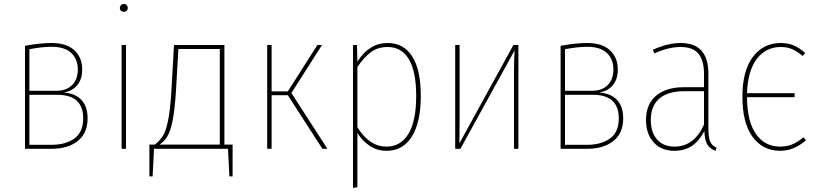

<svg xmlns="http://www.w3.org/2000/svg" viewBox="-20 -744 4093 960"><path d="M418 -152Q418 -78 369 -39Q320 0 238 0H105V-515Q181 -529 238 -529Q313 -529 352 -492.5Q391 -456 391 -397Q391 -348 366.5 -318.5Q342 -289 298 -281Q355 -278 386.5 -245Q418 -212 418 -152ZM127 -498V-290H261Q312 -290 340.5 -318.5Q369 -347 369 -397Q369 -448 336.5 -479Q304 -510 238 -510Q191 -510 127 -498ZM396 -152Q396 -270 266 -270H127V-20H237Q309 -20 352.5 -52Q396 -84 396 -152Z M610 -519V0H588V-519ZM619 -704Q619 -696 613.5 -690.5Q608 -685 599 -685Q590 -685 584.5 -690.5Q579 -696 579 -704Q579 -712 584.5 -718Q590 -724 599 -724Q608 -724 613.5 -718Q619 -712 619 -704Z M1143 -21V138H1127L1120 0H750L743 138H727V-21H754Q780 -41 795 -65.5Q810 -90 820.5 -142Q831 -194 837 -289L850 -519H1102V-21ZM1079 -499H872L860 -292Q854 -197 843.5 -143.5Q833 -90 817.5 -63.5Q802 -37 778 -21H1079Z M1590 -519 1437 -279 1617 0H1592L1419 -268H1338V0H1316V-519H1338V-287H1419L1567 -519Z M2084 -264Q2084 -133 2039.5 -61.5Q1995 10 1913 10Q1866 10 1829 -14.5Q1792 -39 1767 -79V192L1745 196V-519H1765L1767 -436Q1826 -529 1918 -529Q1998 -529 2041 -462Q2084 -395 2084 -264ZM2061 -264Q2061 -386 2024.5 -447.5Q1988 -509 1918 -509Q1870 -509 1835 -483.5Q1800 -458 1767 -409V-108Q1827 -11 1912 -11Q1984 -11 2022.5 -75.5Q2061 -140 2061 -264Z M2572 0H2550V-394Q2550 -441 2553 -492L2282 0H2256V-519H2278V-146Q2278 -73 2277 -27L2547 -519H2572Z M3096 -152Q3096 -78 3047 -39Q2998 0 2916 0H2783V-515Q2859 -529 2916 -529Q2991 -529 3030 -492.5Q3069 -456 3069 -397Q3069 -348 3044.5 -318.5Q3020 -289 2976 -281Q3033 -278 3064.5 -245Q3096 -212 3096 -152ZM2805 -498V-290H2939Q2990 -290 3018.5 -318.5Q3047 -347 3047 -397Q3047 -448 3014.5 -479Q2982 -510 2916 -510Q2869 -510 2805 -498ZM3074 -152Q3074 -270 2944 -270H2805V-20H2915Q2987 -20 3030.5 -52Q3074 -84 3074 -152Z M3563 -6 3558 10Q3529 0 3516 -22.5Q3503 -45 3502 -89Q3476 -39 3439.5 -14.5Q3403 10 3352 10Q3286 10 3248 -32.5Q3210 -75 3210 -144Q3210 -223 3260.5 -265.5Q3311 -308 3399 -308H3500V-374Q3500 -441 3472.5 -475Q3445 -509 3383 -509Q3322 -509 3252 -477L3244 -495Q3318 -529 3383 -529Q3522 -529 3522 -376V-102Q3522 -57 3531 -36Q3540 -15 3563 -6ZM3500 -121V-288H3402Q3320 -288 3277 -251.5Q3234 -215 3234 -144Q3234 -82 3265.5 -46.5Q3297 -11 3352 -11Q3451 -11 3500 -121Z M4010 -43Q3950 10 3881 10Q3794 10 3743 -59.5Q3692 -129 3692 -261Q3692 -389 3744 -459Q3796 -529 3884 -529Q3920 -529 3948.5 -517Q3977 -505 4006 -479L3993 -464Q3967 -487 3941.5 -498Q3916 -509 3884 -509Q3810 -509 3764.5 -450Q3719 -391 3715 -278H3953V-258H3715Q3716 -135 3760.5 -73Q3805 -11 3880 -11Q3915 -11 3942 -22.5Q3969 -34 3997 -57Z"/></svg>

Font: Fira Sans Condensed Thin
Style: Regular
Weight: 250
Width: 3
Designer: Carrois Corporate & Edenspiekermann AG
Foundry: Carrois Corporate GbR & Edenspiekermann AG
Version: Version 4.203